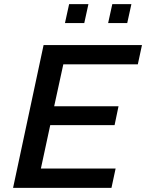

<svg xmlns="http://www.w3.org/2000/svg" viewBox="-20 -905 704 925"><path d="M43 0 190 -688H664L644 -595H285L241 -393H551L532 -302H222L177 -93H537L517 0ZM501 -794 521 -885H613L593 -794ZM293 -794 313 -885H406L386 -794Z"/></svg>

Font: Saira Medium
Style: Italic
Weight: 500
Italic angle: -12°
Designer: Hector Gatti with collaboration of the Omnibus-Type team
Foundry: Omnibus-Type
Version: Version 1.100; ttfautohint (v1.8.3)